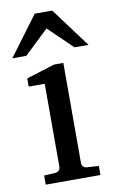

<svg xmlns="http://www.w3.org/2000/svg" viewBox="-95 -766 493 812"><g transform="rotate(-10 151.5 -360.0)"><path d="M34.2 0V-39.1L83 -42Q92.3 -43 98.1 -48.8Q104 -54.7 104 -64V-420.9H35.2V-456.1L157.2 -494.1H196.8V-64Q196.8 -54.7 202.9 -48.8Q209 -43 217.8 -42L269 -39.1V0ZM254.9 -550.8 151.9 -649.9 47.9 -550.8H-12.2L113.8 -720.2H189L314.9 -550.8Z"/></g></svg>

Font: BabelStone Ogham
Style: Regular
Weight: 400
Designer: Andrew West
Foundry: BabelStone
Version: Version 2.02 March 14, 2022